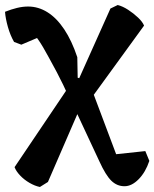

<svg xmlns="http://www.w3.org/2000/svg" viewBox="-24 -517 615 765"><path d="M472 225Q442 225 419.5 203Q397 181 372 126L273 -86L251 -129Q239 -156 227.5 -179.5Q216 -203 202.5 -229Q189 -255 170 -289Q157 -313 147.5 -329Q138 -345 129 -358Q120 -371 108 -386L160 -381L61 -339L32 -350Q17 -376 7.5 -409.5Q-2 -443 -4 -470Q21 -480 44 -485.5Q67 -491 88 -491Q129 -491 165.5 -468Q202 -445 232 -400Q262 -355 284 -289L286 -180L342 -160L451 130L405 101L555 85L571 124Q556 169 528.5 197Q501 225 472 225ZM135 228Q115 224 93.5 211.5Q72 199 56 182Q40 165 34 149L247 -167L297 -92L167 208ZM307 -162 269 -175 273 -211 324 -196ZM340 -126 278 -175 416 -483 445 -497Q465 -492 486.5 -478Q508 -464 526 -447Q544 -430 550 -415Z"/></svg>

Font: Eczar SemiBold
Style: Regular
Weight: 600
Designer: Vaibhav Singh
Foundry: Rosetta Type Foundry
Version: Version 2.000